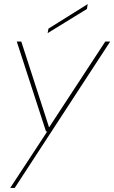

<svg xmlns="http://www.w3.org/2000/svg" viewBox="-20 -699 559 939"><path d="M30 220 211 -56H205L62 -496H84L220 -76L495 -496H519L52 220ZM213 -537 217 -559 409 -679 405 -655Z"/></svg>

Font: DM Sans 24pt Thin
Style: Italic
Weight: 250
Italic angle: -10°
Designer: Colophon Foundry, Jonny Pinhorn
Foundry: Colophon Foundry
Version: Version 4.004;gftools[0.9.30]